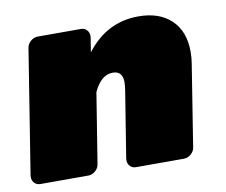

<svg xmlns="http://www.w3.org/2000/svg" viewBox="-65 -584 774 659"><g transform="rotate(-10 321.5 -254.0)"><path d="M-3.3 -28.3V-33.3L65.8 -466.7Q67.5 -480 78.8 -490Q90 -500 104.2 -500H254.2Q266.7 -500 274.6 -491.7Q282.5 -483.3 282.5 -471.7V-466.7L274.2 -415Q345 -508.3 455.8 -508.3Q528.3 -508.3 570 -468.8Q611.7 -429.2 611.7 -357.5Q611.7 -335.8 608.3 -316.7L563.3 -33.3Q561.7 -20 550.4 -10Q539.2 0 525 0H358.3Q345.8 0 337.9 -8.3Q330 -16.7 330 -28.3V-33.3L367.5 -266.7Q370 -283.3 370 -294.2Q370 -333.3 335.8 -333.3Q295 -333.3 269.2 -277.5L230 -33.3Q228.3 -20 217.1 -10Q205.8 0 191.7 0H25Q12.5 0 4.6 -8.3Q-3.3 -16.7 -3.3 -28.3Z"/></g></svg>

Font: BoonTook Mon
Style: Italic
Weight: 400
Italic angle: -9°
Designer: Sungsit Sawaiwan
Foundry: FontUni
Version: Version 3.0